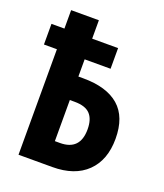

<svg xmlns="http://www.w3.org/2000/svg" viewBox="-133 -802 759 891"><g transform="rotate(20 246.5 -357.0)"><path d="M201 -714V-623H329V-521H201V-436H225Q341 -436 401.5 -383.5Q462 -331 462 -223Q462 -118 401.5 -59Q341 0 231 0H64V-521H0V-623H64V-714ZM225 -320H201V-117H226Q325 -117 325 -220Q325 -270 301.5 -295Q278 -320 225 -320Z"/></g></svg>

Font: Noto Sans ExtraCondensed
Style: Bold
Weight: 700
Width: 2
Designer: Monotype Design Team
Foundry: Monotype Imaging Inc.
Version: Version 2.013; ttfautohint (v1.8.4.7-5d5b)